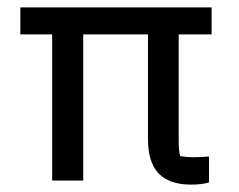

<svg xmlns="http://www.w3.org/2000/svg" viewBox="-20 -488 647 519"><path d="M380 -112V-395H205V0H121V-395H35V-468H552V-395H463V-106Q463 -81 467 -66Q484 -63 503 -63Q523 -63 545 -65V5Q527 11 496 11Q438 11 409 -19Q380 -49 380 -112Z"/></svg>

Font: Athiti Medium
Style: Regular
Weight: 500
Designer: CadsonDemak Team
Foundry: CadsonDemak
Version: Version 1.032